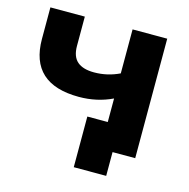

<svg xmlns="http://www.w3.org/2000/svg" viewBox="-97 -633 823 835"><g transform="rotate(15 314.5 -215.5)"><path d="M555 -538V0H453V107H307V-121H399V-227Q330 -194 249 -194Q29 -194 29 -396V-538H184V-406Q184 -358 209.5 -336Q235 -314 285 -314Q345 -314 399 -340V-538Z"/></g></svg>

Font: CMG Sans
Style: Bold
Weight: 700
Designer: Julieta Ulanovsky
Foundry: Julieta Ulanovsky
Version: Version 7.200